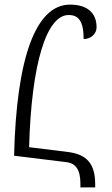

<svg xmlns="http://www.w3.org/2000/svg" viewBox="-20 -748 483 831"><path d="M328 63H392V49C392 -42 353 -80 275 -90L106 -111C116 -476 182 -683 277 -683C319 -683 342 -658 342 -579C373 -579 398 -601 398 -630C398 -691 359 -728 283 -728C134 -728 51 -496 41 -74L269 -46C307 -41 328 -14 328 46Z"/></svg>

Font: Noto Serif Armenian ExtraCondensed
Style: Regular
Weight: 400
Width: 2
Designer: Monotype Design Team
Foundry: Monotype Imaging Inc.
Version: Version 2.008